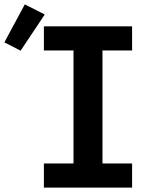

<svg xmlns="http://www.w3.org/2000/svg" viewBox="-101 -855 721 875"><path d="M99 0V-110H234V-625H99V-735H501V-625H366V-110H501V0ZM-7 -624 -81 -662 12 -835 103 -789Z"/></svg>

Font: Iosevka SS04 XBd Ex
Style: Regular
Weight: 800
Width: 7
Monospace: yes
Designer: Belleve Invis
Foundry: Belleve Invis
Version: Version 19.0.0; ttfautohint (v1.8.4)